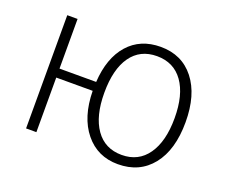

<svg xmlns="http://www.w3.org/2000/svg" viewBox="-91 -639 923 786"><g transform="rotate(20 370.5 -246.0)"><path d="M687.5 -247.1Q687.5 -126.5 633.3 -58.6Q579.1 9.3 484.9 9.3Q396 9.3 341.8 -57.4Q287.6 -124 286.1 -237.8H127.4V0H82.5V-493.2H127.4V-276.9H287.1Q293.5 -383.3 346.2 -442.9Q398.9 -502.4 487.3 -502.4Q580.1 -502.4 633.8 -434.1Q687.5 -365.7 687.5 -247.1ZM333.5 -247.1Q333.5 -145.5 373.5 -88.6Q413.6 -31.7 486.8 -31.7Q559.6 -31.7 599.6 -88.9Q639.6 -146 639.6 -247.1Q639.6 -348.6 599.4 -405Q559.1 -461.4 485.8 -461.4Q412.6 -461.4 373 -405.5Q333.5 -349.6 333.5 -247.1Z"/></g></svg>

Font: Bpm'online Open Sans Light
Style: Regular
Weight: 300
Foundry: Ascender Corporation
Version: Version 1.10